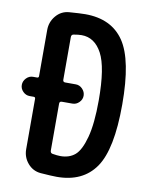

<svg xmlns="http://www.w3.org/2000/svg" viewBox="-84 -801 669 872"><g transform="rotate(10 250.0 -365.0)"><path d="M191.4 -319.3V-103.5Q191.4 -91.8 201.2 -89.8Q223.6 -85.9 238.3 -85.9Q279.3 -85.9 305.7 -108.4Q332 -130.9 349.1 -194.3Q366.2 -257.8 366.2 -365.2Q366.2 -517.6 332.5 -580.6Q298.8 -643.6 238.3 -643.6Q223.6 -643.6 201.2 -639.6Q191.4 -637.7 191.4 -626V-429.7Q191.4 -418.9 202.1 -418.9H251Q268.6 -418.9 281.7 -405.3Q294.9 -391.6 294.9 -374Q294.9 -356.4 281.7 -343.3Q268.6 -330.1 251 -330.1H202.1Q191.4 -330.1 191.4 -319.3ZM53.7 -330.1Q36.1 -330.1 22.9 -343.3Q9.8 -356.4 9.8 -374Q9.8 -391.6 22.9 -405.3Q36.1 -418.9 53.7 -418.9H72.3Q80.1 -418.9 80.1 -426.8V-639.6Q80.1 -676.8 104 -705.1Q127.9 -733.4 164.1 -736.3Q215.8 -740.2 238.3 -740.2Q359.4 -740.2 417 -655.3Q474.6 -570.3 474.6 -365.2Q474.6 -158.2 416.5 -74.2Q358.4 9.8 238.3 9.8Q215.8 9.8 164.1 5.9Q127.9 2.9 104 -24.9Q80.1 -52.7 80.1 -89.8V-322.3Q80.1 -330.1 72.3 -330.1Z"/></g></svg>

Font: Rounded-X Mgen+ 1m medium
Style: Regular
Weight: 500
Designer: [Source Han Sans]
Ryoko NISHIZUKA  (kana & ideographs); Paul D. Hunt (Latin, Greek & Cyrillic); Wenlong ZHANG  (bopomofo
Version: Version 1.059.20150602